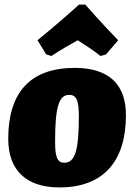

<svg xmlns="http://www.w3.org/2000/svg" viewBox="-20 -811 576 840"><path d="M144 -635 182 -573 205 -566C245 -593 293 -620 320 -635C343 -620 386 -593 420 -566L444 -573L497 -635C429 -704 353 -791 353 -791H326C326 -791 230 -704 144 -635ZM240 9C432 9 531 -105 531 -307C531 -447 451 -514 307 -514C112 -514 16 -406 16 -204C16 -62 99 9 240 9ZM261 -99C232 -99 221 -121 221 -191C221 -341 237 -396 283 -396C313 -396 325 -374 325 -304C325 -154 309 -99 261 -99Z"/></svg>

Font: Alegreya SC Black
Style: Italic
Weight: 900
Italic angle: -7°
Designer: Juan Pablo del Peral
Foundry: Huerta Tipografica
Version: Version 2.007;PS 002.007;hotconv 1.0.88;makeotf.lib2.5.64775